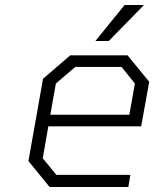

<svg xmlns="http://www.w3.org/2000/svg" viewBox="-20 -743 614 763"><path d="M359 -580 475 -723H552L412 -580ZM177 0 93 -103 151 -430 259 -523H487L573 -418L541 -241H172L150 -114L204 -48H498L490 0ZM180 -287H494L516 -411L463 -477H279L202 -411Z"/></svg>

Font: Tomorrow Light
Style: Italic
Weight: 300
Italic angle: -10°
Designer: Tony de Marco, Monica Rizzolli
Foundry: Just in Type
Version: Version 2.002